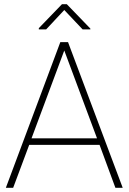

<svg xmlns="http://www.w3.org/2000/svg" viewBox="-20 -900 616 920"><path d="M376 -759 288 -852 201 -759H166V-765L277 -880H300L413 -763V-759ZM269 -698H306L568 0H533L457 -206H120L43 0H8ZM288 -658 131 -237H445Z"/></svg>

Font: Freesentation 1 Thin
Style: Regular
Weight: 250
Designer: glyphs from Roboto by Christian Robertson / Hangul glyphs from Noto Sans CJK(Source Han Sans) by Jang Soo-young and Kang
Foundry: PT&
Version: Version 2.001